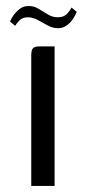

<svg xmlns="http://www.w3.org/2000/svg" viewBox="-20 -613 283 633"><path d="M83 0Q83 -107 83 -214Q83 -321 83 -428Q83 -439 84.5 -445.5Q86 -452 91.5 -456Q97 -460 110 -460H160V0ZM171 -520Q154 -520 137.5 -529Q121 -538 104.5 -547Q88 -556 72 -556Q54 -556 44 -545.5Q34 -535 30 -528L13 -542Q14 -544 18 -552Q22 -560 29.5 -569Q37 -578 47.5 -585.5Q58 -593 73 -593Q91 -594 107 -584Q123 -574 138.5 -565Q154 -556 170 -556Q191 -556 201.5 -568Q212 -580 216 -588L233 -574Q232 -571 228 -563Q224 -555 216.5 -545Q209 -535 197.5 -527.5Q186 -520 171 -520Z"/></svg>

Font: Genos Thin
Style: Regular
Weight: 400
Version: Version 1.010